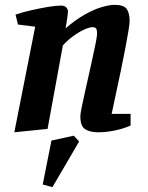

<svg xmlns="http://www.w3.org/2000/svg" viewBox="-20 -535 609 791"><path d="M39 10 125 -425 54 -434 44 -475Q74 -485 109.5 -493Q145 -501 177.5 -506.5Q210 -512 232 -512Q246 -512 253 -504.5Q260 -497 260 -486Q260 -481 258 -467.5Q256 -454 254 -440Q252 -426 250 -418Q289 -452 326.5 -473.5Q364 -495 397 -505Q430 -515 452 -515Q490 -515 502 -498Q514 -481 514 -448Q514 -437 509 -407Q504 -377 496 -334.5Q488 -292 478 -244.5Q468 -197 458 -150.5Q448 -104 440 -66H518V-18Q490 -5 453.5 2.5Q417 10 385 10Q351 10 331 -2.5Q311 -15 311 -56Q311 -65 316 -90.5Q321 -116 329 -151Q337 -186 345.5 -225Q354 -264 362 -299.5Q370 -335 375 -361.5Q380 -388 380 -398Q380 -406 377.5 -414.5Q375 -423 361 -423Q348 -423 325.5 -412.5Q303 -402 280 -385Q257 -368 239 -348L176 -4ZM196 236 156 225 192 44 284 24 306 48Z"/></svg>

Font: Manuale
Style: Italic
Weight: 400
Italic angle: -11°
Designer: Eduardo Tunni / Pablo Cosgaya
Foundry: Eduardo Tunni / Pablo Cosgaya
Version: Version 1.002